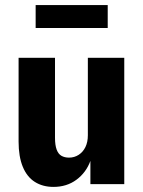

<svg xmlns="http://www.w3.org/2000/svg" viewBox="-20 -723 563 754"><path d="M190 11Q148 11 117 -8.5Q86 -28 69.5 -68Q53 -108 53 -167V-496H196V-182Q196 -153 202.5 -135.5Q209 -118 221.5 -111Q234 -104 251 -104Q272 -104 289 -115Q306 -126 315.5 -145.5Q325 -165 325 -192V-496H468V0H335V-91Q318 -45 280 -17Q242 11 190 11ZM120 -613V-703H403V-613Z"/></svg>

Font: Nunito Sans 10pt Condensed ExtraBold
Style: Regular
Weight: 800
Width: 3
Designer: Vernon Adams
Foundry: Vernon Adams
Version: Version 3.101;gftools[0.9.27]